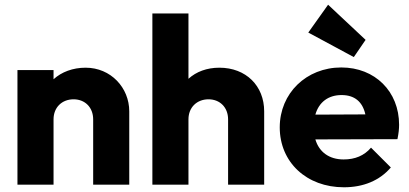

<svg xmlns="http://www.w3.org/2000/svg" viewBox="-20 -783 1732 814"><path d="M375 -277V0H528V-311C528 -411 450 -496 343 -496C289 -496 241 -478 207 -447V-486H54V0H207V-277C207 -328 243 -362 292 -362C340 -362 375 -328 375 -277Z M947 -277V0H1100V-311C1100 -419 1023 -496 910 -496C857 -496 812 -479 779 -449V-726H626V0H779V-277C779 -328 815 -362 864 -362C912 -362 947 -328 947 -277Z M1438 11C1520 11 1589 -17 1637 -73L1553 -157C1524 -123 1485 -107 1437 -107C1376 -107 1333 -138 1317 -192L1665 -193C1670 -218 1672 -236 1672 -254C1672 -395 1570 -497 1427 -497C1279 -497 1166 -388 1166 -243C1166 -95 1280 11 1438 11ZM1287 -645 1480 -541 1530 -614 1371 -763ZM1317 -297C1332 -350 1372 -380 1428 -380C1483 -380 1517 -352 1529 -298Z"/></svg>

Font: MV Cash
Style: Bold
Weight: 700
Designer: Rodrigo Fuenzalida
Foundry: fragTYPE
Version: Version 1.100;Glyphs 3.1.2 (3151)